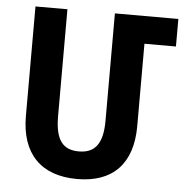

<svg xmlns="http://www.w3.org/2000/svg" viewBox="-52 -765 805 826"><g transform="rotate(5 350.5 -352.0)"><path d="M311 10C464 10 549 -76 549 -239V-595H685V-714H411V-250C411 -148 375 -109 308 -109C240 -109 206 -148 206 -252V-714H68V-241C68 -79 154 10 311 10Z"/></g></svg>

Font: Noto Sans Armenian Condensed
Style: Bold
Weight: 700
Width: 3
Designer: Monotype Design Team
Foundry: Monotype Imaging Inc.
Version: Version 2.008